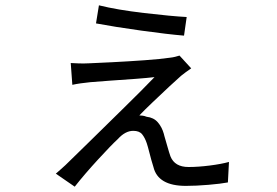

<svg xmlns="http://www.w3.org/2000/svg" viewBox="-20 -656 1040 722"><path d="M352 -636Q420 -619 522.5 -607Q625 -595 682 -592L672 -522Q611 -527 510.5 -541Q410 -555 341 -568ZM699 -399Q689 -392 678.5 -384.5Q668 -377 661 -371Q647 -359 616.5 -330.5Q586 -302 554 -271.5Q522 -241 504 -222Q509 -222 516.5 -221Q524 -220 531 -217Q558 -214 573.5 -196Q589 -178 596 -153Q597 -149 598 -145Q604 -125 610 -103.5Q616 -82 621 -68Q637 -28 689 -28Q725 -28 768.5 -33.5Q812 -39 841 -47L837 30Q811 35 764 39Q717 43 679 43Q574 43 557 -28Q549 -53 541 -85Q536 -105 532 -117Q525 -138 514.5 -151Q504 -164 481 -164Q451 -164 423 -133Q398 -110 348 -55.5Q298 -1 261 46L190 -3Q198 -10 206 -17Q214 -24 226 -35Q260 -68 311 -118Q376 -182 445.5 -250Q515 -318 561 -366Q536 -363 490.5 -359.5Q445 -356 398 -353Q347 -349 320 -347Q279 -343 252 -337L246 -419Q259 -418 278 -417.5Q297 -417 316 -418Q341 -419 401 -422Q461 -425 523.5 -429.5Q586 -434 619 -439Q629 -440 639 -442.5Q649 -445 655 -447Z"/></svg>

Font: Noto Sans CJK KR Regular (TTF)
Style: Regular
Weight: 400
Designer: Ryoko NISHIZUKA 西塚涼子 (kana & ideographs); Paul D. Hunt (Latin, Greek & Cyrillic); Wenlong ZHANG 张文龙 (bopomofo); Sandoll 
Foundry: Adobe Systems Incorporated
Version: Version 1.004;PS 1.004;hotconv 1.0.82;makeotf.lib2.5.63406